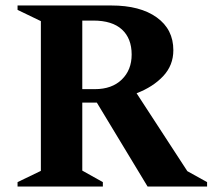

<svg xmlns="http://www.w3.org/2000/svg" viewBox="-20 -680 775 700"><path d="M44 0V-16L129 -57V-603L44 -644V-660H386Q491 -660 551.5 -616.5Q612 -573 612 -497Q612 -442 575 -402.5Q538 -363 478 -340L663 -56L735 -16V0H518L333 -306H280V-58L355 -16V0ZM320 -605H280V-355H326Q388 -355 424 -390Q460 -425 460 -481Q460 -540 424.5 -572.5Q389 -605 320 -605Z"/></svg>

Font: Spectral
Style: Bold
Weight: 700
Designer: Jean-Baptiste Levee
Foundry: Production Type
Version: Version 2.001